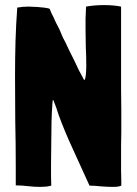

<svg xmlns="http://www.w3.org/2000/svg" viewBox="-20 -730 538 755"><path d="M448.2 2.9Q455.1 1 457 0Q457 -6.8 457 -19.5Q457 -40 456.1 -59.6Q456.1 -80.1 456.1 -99.6Q456.1 -127.9 456.1 -155.3Q457 -181.6 457 -210.9Q457 -253.9 457 -296.9Q457 -339.8 456.1 -381.8Q456.1 -489.3 456.1 -704.1Q426.8 -710 389.6 -710Q351.6 -710 318.4 -704.1Q317.4 -678.7 316.4 -657.2Q316.4 -635.7 316.4 -615.2Q316.4 -579.1 317.4 -544.9Q319.3 -509.8 319.3 -469.7Q319.3 -453.1 317.4 -434.6Q315.4 -417 311.5 -415Q310.5 -415 304.7 -426.8Q298.8 -438.5 290 -454.1Q282.2 -470.7 272.5 -491.2Q261.7 -511.7 252.9 -530.3Q244.1 -548.8 237.3 -563.5Q230.5 -577.1 227.5 -582Q218.8 -602.5 212.9 -616.2Q206.1 -629.9 200.2 -640.6Q195.3 -652.3 189.5 -664.1Q182.6 -675.8 175.8 -694.3Q175.8 -696.3 165 -698.2Q155.3 -700.2 140.6 -701.2Q127 -703.1 113.3 -703.1Q98.6 -704.1 92.8 -704.1Q81.1 -704.1 69.3 -703.1Q57.6 -702.1 47.9 -700.2Q43 -635.7 41 -568.4Q39.1 -501 39.1 -431.6Q39.1 -337.9 40 -252Q42 -166 42 -71.3Q42 -47.9 42 -1Q65.4 -1 89.8 2Q114.3 4.9 137.7 4.9Q149.4 4.9 160.2 3.9Q170.9 2.9 181.6 0Q180.7 -16.6 180.7 -38.1Q180.7 -59.6 180.7 -83Q180.7 -125 181.6 -169.9Q181.6 -214.8 182.6 -252Q183.6 -289.1 185.5 -313.5Q186.5 -336.9 188.5 -336.9Q190.4 -336.9 193.4 -327.1Q197.3 -318.4 201.2 -306.6Q204.1 -296.9 210.9 -277.3Q234.4 -212.9 266.6 -143.6Q298.8 -74.2 332 0Q351.6 0 377.9 2.9Q404.3 4.9 423.8 4.9Q441.4 4.9 448.2 2.9Z"/></svg>

Font: Londrina Solid
Style: NNS
Weight: 400
Designer: Marcelo Magalhaes
Version: Version 1.002